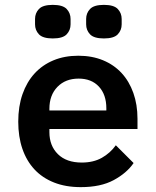

<svg xmlns="http://www.w3.org/2000/svg" viewBox="-20 -757 640 789"><path d="M312 12Q250 12 202 -7Q154 -26 121.5 -61Q89 -96 72 -145.5Q55 -195 55 -257Q55 -320 72.5 -370Q90 -420 122 -455Q154 -490 199.5 -509Q245 -528 302 -528Q358 -528 403 -509.5Q448 -491 479.5 -457Q511 -423 528 -375Q545 -327 545 -269V-227H183V-214Q183 -158 218 -123.5Q253 -89 316 -89Q364 -89 398.5 -108.5Q433 -128 456 -160L529 -87Q501 -46 447.5 -17Q394 12 312 12ZM303 -434Q249 -434 216 -400Q183 -366 183 -310V-303H417V-312Q417 -368 386.5 -401Q356 -434 303 -434ZM197 -599Q156 -599 140 -616Q124 -633 124 -657V-679Q124 -703 140 -720Q156 -737 197 -737Q238 -737 254 -720Q270 -703 270 -679V-657Q270 -633 254 -616Q238 -599 197 -599ZM407 -599Q366 -599 350 -616Q334 -633 334 -657V-679Q334 -703 350 -720Q366 -737 407 -737Q448 -737 464 -720Q480 -703 480 -679V-657Q480 -633 464 -616Q448 -599 407 -599Z"/></svg>

Font: IBM Plex Mono SmBld
Style: Regular
Weight: 600
Monospace: yes
Designer: Mike Abbink, Paul van der Laan, Pieter van Rosmalen
Foundry: Bold Monday
Version: Version 2.3